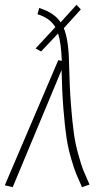

<svg xmlns="http://www.w3.org/2000/svg" viewBox="-22 -772 418 798"><path d="M265.1 -504.9Q267.1 -411.1 272.9 -336.4Q278.8 -261.7 285.2 -216.8Q291.5 -171.9 304 -128.2Q316.4 -84.5 323.7 -65.9Q331.1 -47.4 346.7 -12.7Q349.1 -7.3 350.1 -4.9L318.8 5.9Q303.2 -28.3 294.7 -49.3Q286.1 -70.3 273.7 -112.8Q261.2 -155.3 254.4 -200.2Q247.6 -245.1 241.7 -317.6Q235.8 -390.1 233.9 -481L30.8 5.9L-2 -2L220.2 -522L234.9 -519Q231.9 -596.2 219.2 -632.8L148.9 -558.1L126 -570.8L208 -659.2Q186 -696.8 133.8 -712.9L141.1 -738.8Q204.1 -718.8 230 -679.2L295.9 -752L314 -732.9L243.2 -654.8Q263.7 -606 265.1 -504.9Z"/></svg>

Font: Fira Sans Compressed UltraLight
Style: Italic
Weight: 200
Width: 3
Italic angle: -8°
Designer: Carrois Corporate & Edenspiekermann AG
Foundry: Carrois Corporate GbR & Edenspiekermann AG
Version: Version 4.203;PS 004.203;hotconv 1.0.88;makeotf.lib2.5.64775